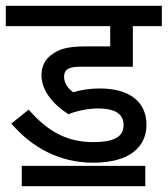

<svg xmlns="http://www.w3.org/2000/svg" viewBox="-20 -642 578 662"><path d="M318 -268C382 -268 406 -246 406 -211C406 -171 375 -152 301 -152C211 -152 144 -189 79 -264L19 -216C91 -132 187 -81 301 -81C429 -81 485 -137 485 -212C485 -290 428 -337 324 -337C291 -337 259 -332 232 -324C216 -336 201 -354 201 -377C201 -406 222 -412 261 -412H438V-552H538V-622H0V-552H360V-482H276C212 -482 183 -473 156 -452C136 -437 123 -414 123 -383C123 -328 165 -281 216 -248C244 -260 284 -268 318 -268ZM55 -70V0H481V-70Z"/></svg>

Font: Noto Sans SemiCondensed
Style: Italic
Weight: 400
Width: 4
Italic angle: -12°
Designer: Monotype Design Team
Foundry: Monotype Imaging Inc.
Version: Version 2.013